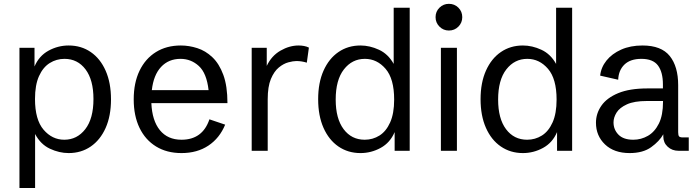

<svg xmlns="http://www.w3.org/2000/svg" viewBox="-20 -772 3580 983"><path d="M79.6 190.4V-527.3H156.7V-431.6Q179.7 -485.8 228.3 -512.5Q276.9 -539.1 331.5 -539.1Q396 -539.1 444.8 -505.4Q493.7 -471.7 521 -409.7Q548.3 -347.7 548.3 -263.2Q548.3 -178.7 520.8 -116.9Q493.2 -55.2 444.3 -21.7Q395.5 11.7 331.5 11.7Q283.2 11.7 235.4 -10.7Q187.5 -33.2 159.7 -85.9V190.4ZM309.1 -56.6Q374.5 -56.6 416.5 -110.6Q458.5 -164.6 458.5 -265.1Q458.5 -362.8 418 -416.7Q377.4 -470.7 310.1 -470.7Q269 -470.7 234.6 -449.2Q200.2 -427.7 179.7 -382.3Q159.2 -336.9 159.2 -265.1Q159.2 -159.2 203.1 -107.9Q247.1 -56.6 309.1 -56.6Z M909.2 11.7Q834 11.7 779.1 -22Q724.1 -55.7 694.3 -117.4Q664.6 -179.2 664.6 -263.2Q664.6 -347.7 694.3 -409.7Q724.1 -471.7 778.3 -505.4Q832.5 -539.1 905.8 -539.1Q947.8 -539.1 990 -525.6Q1032.2 -512.2 1067.1 -479.2Q1102.1 -446.3 1123.3 -388.9Q1144.5 -331.5 1144.5 -244.1H754.9Q758.8 -154.3 798.6 -105.5Q838.4 -56.6 909.2 -56.6Q1017.1 -56.6 1052.2 -161.1L1132.8 -133.8Q1104.5 -64.9 1047.1 -26.6Q989.7 11.7 909.2 11.7ZM904.3 -470.7Q843.3 -470.7 804.7 -429.4Q766.1 -388.2 757.3 -310.5H1047.9Q1038.1 -397.5 998 -434.1Q958 -470.7 904.3 -470.7Z M1268.6 0V-527.3H1345.7V-434.6Q1370.1 -486.3 1416 -512.7Q1461.9 -539.1 1508.8 -539.1Q1522.9 -539.1 1536.4 -536.6Q1549.8 -534.2 1561.5 -528.3L1550.8 -451.2Q1523.9 -459.5 1497.6 -459.5Q1481 -459.5 1456.3 -452.9Q1431.6 -446.3 1407.5 -426.5Q1383.3 -406.7 1366.9 -367.7Q1350.6 -328.6 1350.6 -263.7V0Z M1825.7 11.7Q1761.7 11.7 1712.6 -22Q1663.6 -55.7 1636.2 -117.7Q1608.9 -179.7 1608.9 -264.2Q1608.9 -348.6 1636.5 -410.4Q1664.1 -472.2 1712.9 -505.6Q1761.7 -539.1 1825.7 -539.1Q1873 -539.1 1920.2 -517.3Q1967.3 -495.6 1995.6 -444.8V-732.4H2077.6V0H2000.5V-95.7Q1977.5 -41.5 1929 -14.9Q1880.4 11.7 1825.7 11.7ZM1847.2 -56.6Q1888.7 -56.6 1922.9 -78.1Q1957 -99.6 1977.5 -145.3Q1998 -190.9 1998 -262.2Q1998 -368.7 1954.1 -419.7Q1910.2 -470.7 1848.1 -470.7Q1782.7 -470.7 1740.7 -416.7Q1698.7 -362.8 1698.7 -262.2Q1698.7 -164.6 1739.3 -110.6Q1779.8 -56.6 1847.2 -56.6Z M2237.3 0V-527.3H2319.3V0ZM2278.3 -615.7Q2250 -615.7 2230 -635.7Q2210 -655.8 2210 -684.1Q2210 -712.9 2230 -732.7Q2250 -752.4 2278.3 -752.4Q2307.1 -752.4 2326.9 -732.7Q2346.7 -712.9 2346.7 -684.1Q2346.7 -655.8 2326.9 -635.7Q2307.1 -615.7 2278.3 -615.7Z M2657.2 11.7Q2593.3 11.7 2544.2 -22Q2495.1 -55.7 2467.8 -117.7Q2440.4 -179.7 2440.4 -264.2Q2440.4 -348.6 2468 -410.4Q2495.6 -472.2 2544.4 -505.6Q2593.3 -539.1 2657.2 -539.1Q2704.6 -539.1 2751.7 -517.3Q2798.8 -495.6 2827.1 -444.8V-732.4H2909.2V0H2832V-95.7Q2809.1 -41.5 2760.5 -14.9Q2711.9 11.7 2657.2 11.7ZM2678.7 -56.6Q2720.2 -56.6 2754.4 -78.1Q2788.6 -99.6 2809.1 -145.3Q2829.6 -190.9 2829.6 -262.2Q2829.6 -368.7 2785.6 -419.7Q2741.7 -470.7 2679.7 -470.7Q2614.3 -470.7 2572.3 -416.7Q2530.3 -362.8 2530.3 -262.2Q2530.3 -164.6 2570.8 -110.6Q2611.3 -56.6 2678.7 -56.6Z M3203.6 11.7Q3124 11.7 3077.6 -32.5Q3031.2 -76.7 3031.2 -143.6Q3031.2 -190.9 3059.1 -231Q3086.9 -271 3145.3 -295.2Q3203.6 -319.3 3294.9 -319.3H3374V-339.4Q3374 -402.8 3348.6 -436.8Q3323.2 -470.7 3263.7 -470.7Q3207.5 -470.7 3177.2 -441.7Q3147 -412.6 3145 -363.8L3052.7 -384.8Q3057.1 -427.2 3085.2 -462.2Q3113.3 -497.1 3160.4 -518.1Q3207.5 -539.1 3269.5 -539.1Q3365.7 -539.1 3408.9 -485.4Q3452.1 -431.6 3452.1 -335.9V-95.2Q3452.1 -79.1 3456.8 -73.7Q3461.4 -68.4 3476.6 -68.4H3506.3V0H3454.1Q3420.9 0 3398.4 -20.8Q3376 -41.5 3376 -73.2V-84.5Q3356 -48.8 3314 -18.6Q3272 11.7 3203.6 11.7ZM3222.2 -56.6Q3262.7 -56.6 3297.4 -76.7Q3332 -96.7 3353.3 -139.4Q3374.5 -182.1 3374.5 -250.5V-254.9H3292Q3227.1 -254.9 3189.7 -237.8Q3152.3 -220.7 3136.7 -195.6Q3121.1 -170.4 3121.1 -145.5Q3121.1 -108.4 3146.5 -82.5Q3171.9 -56.6 3222.2 -56.6Z"/></svg>

Font: Schibsted Grotesk
Style: Regular
Weight: 400
Designer: Bakken & Baeck AS, Henrik Kongsvoll
Foundry: Schibsted ASA
Version: Version 1.100; ttfautohint (v1.8.4.7-5d5b);gftools[0.9.25]